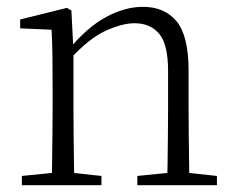

<svg xmlns="http://www.w3.org/2000/svg" viewBox="-20 -542 691 562"><path d="M44 0V-27L154 -38H174L277 -27V0ZM131 0Q132 -24 132.5 -64.5Q133 -105 133.5 -149Q134 -193 134 -226V-281Q134 -333 133.5 -375.5Q133 -418 131 -455L39 -459V-485L176 -519L189 -511L195 -393V-392V-226Q195 -193 195.5 -149Q196 -105 196.5 -64.5Q197 -24 198 0ZM382 0V-27L491 -38H512L615 -27V0ZM469 0Q470 -24 470.5 -64Q471 -104 471.5 -148Q472 -192 472 -226V-334Q472 -412 446 -443Q420 -474 374 -474Q339 -474 290.5 -452.5Q242 -431 184 -368L174 -398H182Q236 -463 291 -492.5Q346 -522 398 -522Q462 -522 497 -479.5Q532 -437 532 -335V-226Q532 -192 532.5 -148Q533 -104 533.5 -64Q534 -24 535 0Z"/></svg>

Font: Early Summer Mincho VF
Style: Regular
Weight: 250
Designer: GuiWonder
Version: Version 1.002